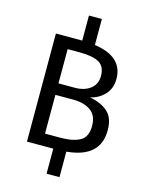

<svg xmlns="http://www.w3.org/2000/svg" viewBox="-141 -909 876 1148"><g transform="rotate(15 297.0 -334.5)"><path d="M343 -3V155H263V0H100V-669H258H263V-824H343V-663Q520 -638 520 -500Q520 -441 484 -402.5Q448 -364 395 -353Q464 -341 506.5 -304.5Q549 -268 549 -190Q549 -21 343 -3ZM192 -597V-385H293Q352 -385 389 -413.5Q426 -442 426 -493Q426 -552 387 -574.5Q348 -597 268 -597ZM452 -190Q452 -256 410.5 -285Q369 -314 302 -314H192V-74H284Q366 -74 409 -98.5Q452 -123 452 -190Z"/></g></svg>

Font: FiraGOUPP
Style: Medium
Weight: 400
Designer: bBox Type
Foundry: bBox Type GmbH
Version: Version 1.001